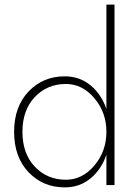

<svg xmlns="http://www.w3.org/2000/svg" viewBox="-20 -800 591 830"><path d="M265 -23Q336 -23 388 -84.5Q440 -146 440 -230Q440 -314 388 -375.5Q336 -437 265 -437Q184 -437 130.5 -380.5Q77 -324 77 -230Q77 -136 130.5 -79.5Q184 -23 265 -23ZM260 -470Q324 -470 371 -431.5Q418 -393 440 -329V-780H475V0H440V-131Q418 -67 371 -28.5Q324 10 260 10Q166 10 103.5 -55.5Q41 -121 41 -230Q41 -339 103.5 -404.5Q166 -470 260 -470Z"/></svg>

Font: Renner
Style: Thin
Weight: 200
Version: Version 003.000 ; ttfautohint (v0.97) -l 8 -r 50 -G 200 -x 1